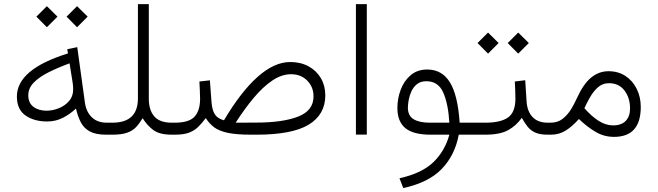

<svg xmlns="http://www.w3.org/2000/svg" viewBox="-20 -658 3213 938"><path d="M305.2 -576.7 356.4 -627.9 408.2 -576.7 356.4 -524.9ZM157.7 -576.7 209 -627.9 260.7 -576.7 209 -524.9ZM62.5 -186.5Q62.5 -319.8 312 -397L308.6 -417.5L357.4 -427.7L395 -155.8Q401.4 -111.3 428.7 -85Q456.1 -58.6 501.5 -58.6H516.6V0H499.5Q449.2 0 420.2 -15.1Q391.1 -30.3 375.7 -58.8Q360.4 -87.4 351.1 -127.9Q324.7 -102.1 288.8 -83.3Q252.9 -64.5 210.4 -64.5Q146.5 -64.5 104.5 -94Q62.5 -123.5 62.5 -186.5ZM319.8 -348.6Q262.7 -327.6 217 -304.7Q171.4 -281.7 144.8 -254.4Q118.2 -227.1 118.2 -192.4Q118.2 -155.3 143.3 -136.2Q168.5 -117.2 207.5 -117.2Q236.3 -117.2 266.4 -128.9Q296.4 -140.6 316.9 -163.8Q337.4 -187 337.4 -220.7Q337.4 -236.8 335.4 -251Z M676.8 -80.6Q661.6 -55.2 645 -37.4Q628.4 -19.5 601.6 -9.8Q574.7 0 527.8 0H497.1V-58.6H528.8Q652.8 -58.6 653.8 -175.3V-637.7H707V-175.3Q707 -120.6 733.6 -89.6Q760.3 -58.6 819.3 -58.6H834V0H819.3Q760.3 0 730 -22Q699.7 -43.9 676.8 -80.6Z M1074.2 -70.3Q1157.2 -210.4 1238.8 -282.7Q1320.3 -355 1397.9 -355Q1449.2 -355 1487.8 -333.7Q1526.4 -312.5 1547.9 -275.6Q1569.3 -238.8 1569.3 -191.4Q1568.8 -98.1 1488.3 -49.1Q1407.7 0 1232.4 0H1207.5Q1136.7 0 1094 -8.8Q1051.3 -17.6 1026.9 -35.6Q1002.4 -53.7 985.4 -81.1Q966.3 -55.7 947.8 -37.6Q929.2 -19.5 903.1 -9.8Q877 0 834 0H814.5L814.9 -58.6H834Q903.8 -58.6 930.7 -88.4Q957.5 -118.2 957.5 -174.8Q957.5 -193.8 956.3 -216.8Q955.1 -239.7 954.1 -259.8L1005.4 -265.6L1013.2 -160.6Q1016.1 -120.6 1029.5 -99.6Q1043 -78.6 1074.2 -70.3ZM1230.5 -59.1Q1361.3 -59.1 1436.5 -88.4Q1511.7 -117.7 1511.7 -187Q1511.7 -232.9 1481 -264.2Q1450.2 -295.4 1401.9 -295.4Q1356 -295.4 1310.1 -264.4Q1264.2 -233.4 1219.5 -179.9Q1174.8 -126.5 1131.3 -58.6Z M1718.8 -637.7H1772V-0.5H1718.8Z M2067.4 -318.4Q2139.6 -318.4 2178.2 -255.4Q2216.8 -192.4 2225.6 -58.6H2296.4V0H2221.2Q2202.6 100.1 2138.4 167Q2074.2 233.9 1950.2 260.7L1931.6 212.9Q2041.5 188.5 2097.7 133.8Q2153.8 79.1 2175.3 0H2084.5Q1999 0 1960.2 -32.2Q1921.4 -64.5 1921.4 -129.9Q1921.4 -176.3 1937.5 -219.5Q1953.6 -262.7 1986.1 -290.5Q2018.6 -318.4 2067.4 -318.4ZM2175.3 -58.6Q2169.9 -150.4 2145.5 -205.8Q2121.1 -261.2 2063 -261.2Q2035.2 -261.2 2017.6 -247.3Q2000 -233.4 1990.2 -212.2Q1980.5 -190.9 1976.6 -169.4Q1972.7 -147.9 1972.7 -132.3Q1972.7 -92.3 2001 -75.4Q2029.3 -58.6 2079.6 -58.6Z M2670.9 0H2656.2Q2617.7 0 2595 -10.3Q2572.3 -20.5 2557.6 -39.1Q2543 -57.6 2529.3 -82.5Q2502 -43.9 2462.2 -22Q2422.4 0 2349.6 0H2276.9V-58.6H2350.6Q2425.3 -58.6 2461.4 -83.7Q2497.6 -108.9 2498 -174.3Q2498 -195.3 2497.1 -217.5Q2496.1 -239.7 2495.1 -259.8L2545.9 -266.1L2552.7 -160.6Q2556.2 -112.8 2582.3 -85.7Q2608.4 -58.6 2656.2 -58.6H2670.9ZM2460.4 -447.8 2511.7 -499 2563.5 -447.8 2511.7 -396ZM2313 -447.8 2364.3 -499 2416 -447.8 2364.3 -396Z M2808.1 -76.7Q2778.3 -42.5 2745.4 -21.2Q2712.4 0 2672.4 0H2651.4V-58.6H2669.9Q2705.1 -58.6 2729.5 -78.1Q2753.9 -97.7 2770.8 -125.7Q2787.6 -153.8 2799.3 -180.2Q2831.1 -249.5 2868.9 -279.8Q2906.7 -310.1 2952.6 -310.1Q3000.5 -310.1 3035.9 -286.6Q3071.3 -263.2 3090.8 -223.6Q3110.4 -184.1 3110.4 -135.3Q3110.4 10.7 2979.5 10.7Q2931.6 10.7 2890.6 -13.2Q2849.6 -37.1 2808.1 -76.7ZM2835 -129.4Q2868.7 -90.8 2903.8 -68.1Q2939 -45.4 2975.6 -45.4Q3015.6 -45.4 3036.9 -67.4Q3058.1 -89.4 3058.1 -127.9Q3058.1 -179.7 3031 -215.6Q3003.9 -251.5 2954.6 -251.5Q2924.3 -251.5 2902.1 -232.2Q2879.9 -212.9 2863.5 -184.6Q2847.2 -156.2 2835 -129.4Z"/></svg>

Font: Vazir Thin FD
Style: Thin-FD
Weight: 100
Designer: Saber Rastikerdar
Foundry: Saber Rastikerdar
Version: Version 30.0.0